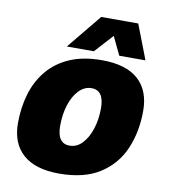

<svg xmlns="http://www.w3.org/2000/svg" viewBox="-85 -825 798 909"><g transform="rotate(10 314.0 -370.5)"><path d="M260 12Q145 12 86 -40.5Q27 -93 27 -190Q27 -265 46.5 -330.5Q66 -396 107.5 -446Q149 -496 213.5 -524Q278 -552 368 -552Q484 -552 542.5 -499.5Q601 -447 601 -349Q601 -249 566 -167Q531 -85 455.5 -36.5Q380 12 260 12ZM286 -127Q320 -127 346 -154Q372 -181 387 -226.5Q402 -272 402 -327Q402 -413 342 -413Q308 -413 281.5 -385.5Q255 -358 240.5 -312.5Q226 -267 226 -212Q226 -127 286 -127ZM192 -587 328 -753H506L570 -587H444L402 -675L322 -587Z"/></g></svg>

Font: Geist Black
Style: Italic
Weight: 900
Italic angle: -12°
Designer: Basement.studio, Andrés Briganti, Mateo Zaragoza
Foundry: Basement.studio, Vercel, Andrés Briganti, Guido Ferreyra, Mateo Zaragoza
Version: Version 1.500; ttfautohint (v1.8.4.7-5d5b)